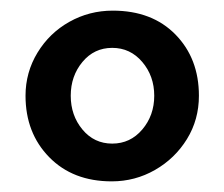

<svg xmlns="http://www.w3.org/2000/svg" viewBox="-20 -736 422 361"><path d="M354 -556Q354 -511 331.5 -474.5Q309 -438 271.5 -416.5Q234 -395 190 -395Q117 -395 72.5 -440.5Q28 -486 28 -556Q28 -600 50.5 -637Q73 -674 110.5 -695Q148 -716 192 -716Q266 -716 310 -671Q354 -626 354 -556ZM113 -556Q113 -519 135 -492.5Q157 -466 191 -466Q225 -466 247.5 -492.5Q270 -519 270 -556Q270 -593 247.5 -619.5Q225 -646 191 -646Q157 -646 135 -619.5Q113 -593 113 -556Z"/></svg>

Font: Sumana
Style: Bold
Weight: 700
Designer: Cyreal, Alexei Vanyashin (Devanagari), Olga Karpushina (Latin)
Foundry: Cyreal
Version: Version 1.015;PS 001.015;hotconv 1.0.70;makeotf.lib2.5.58329